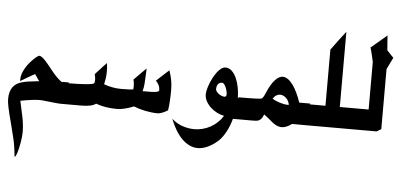

<svg xmlns="http://www.w3.org/2000/svg" viewBox="-66 -897 2987 1426"><g transform="rotate(5 1427.5 -184.0)"><path d="M439.9 -35.6H391.1Q382.8 -35.6 361.6 -37.6Q340.3 -39.6 315.9 -42.5Q312 -43 307.1 -43.5Q302.2 -43.9 298.3 -44.4Q277.8 -46.9 261.2 -48.3Q244.6 -49.8 237.3 -49.8Q211.9 -49.8 175.5 -45.2Q139.2 -40.5 93.3 -31.7Q107.9 31.7 119.4 89.4Q130.9 147 130.9 200.2Q130.9 216.3 128.7 236.1Q126.5 255.9 123 276.4Q119.6 296.9 115.2 316.4Q110.8 335.9 106 351.3Q101.1 366.7 96.7 376Q92.3 385.3 88.4 385.3H87.4Q86.9 385.3 86.9 385Q86.9 384.8 86.4 384.8Q79.6 309.1 64.9 247.3Q50.3 185.5 36.1 132.8Q19 69.8 10.3 27.8Q1.5 -14.2 1.5 -36.1Q1.5 -67.4 8.1 -89.8Q14.6 -112.3 26.9 -127.9Q39.1 -143.6 55.9 -153.6Q72.8 -163.6 93.3 -169.4Q113.8 -175.3 137 -178.7Q160.2 -182.1 185.1 -184.6Q189 -185.5 194.3 -185.8Q199.7 -186 204.6 -187Q210 -188 213.4 -188Q216.8 -188 221.2 -188.5Q215.3 -195.3 211.9 -199.7Q208.5 -204.1 205.6 -209Q204.6 -211.4 203.9 -212.6Q203.1 -213.9 202.1 -214.8Q201.7 -215.8 200.7 -217Q199.7 -218.3 199.2 -219.2V-218.8Q195.8 -224.1 192.4 -229.2Q189 -234.4 185.1 -239.3V-238.8Q170.9 -231 154.5 -221.7Q138.2 -212.4 122.6 -203.6Q118.7 -201.2 115 -199Q111.3 -196.8 107.4 -194.3Q100.1 -189.9 93 -185.8Q85.9 -181.6 78.6 -177.7V-189Q78.6 -212.4 86.9 -235.1Q95.2 -257.8 107.9 -278.8Q120.6 -299.8 135.7 -317.6Q150.9 -335.4 164.8 -348.6Q178.7 -361.8 189.5 -369.4Q200.2 -377 204.1 -377Q213.4 -377 224.6 -368.9Q235.8 -360.8 248.3 -347.9Q260.7 -335 273.9 -318.6Q287.1 -302.2 300.8 -285.2Q302.7 -282.7 304.7 -280.3Q306.6 -277.8 308.6 -275.4Q318.4 -263.2 329.1 -251Q339.8 -238.8 350.8 -227.8Q361.8 -216.8 372.3 -208.3Q382.8 -199.7 392.1 -195.3V-198.7H439.9Z M1202.1 -212.4Q1202.1 -194.3 1201.7 -172.9Q1201.2 -151.4 1200 -129.9Q1198.7 -108.4 1196.8 -89.1Q1194.8 -69.8 1192.4 -56.6Q1145 -27.8 1116.7 -27.8Q1093.3 -27.8 1069.1 -30.8Q1044.9 -33.7 1022 -38.3Q999 -43 977.5 -49.6Q956.1 -56.2 938 -63.5Q905.8 -50.3 872.8 -42Q839.8 -33.7 812 -33.7Q725.1 -33.7 656.2 -59.1V-59.6Q639.6 -46.9 612.3 -41.3Q585 -35.6 544.9 -35.6H416.5V-192.4Q461.4 -192.4 498.5 -193.4Q535.6 -194.3 563.2 -196.5Q590.8 -198.7 607.7 -201.9Q624.5 -205.1 627.9 -209Q630.9 -212.4 631.8 -219.5Q632.8 -226.6 632.8 -236.3Q632.8 -243.2 631.6 -252.7Q630.4 -262.2 626.5 -276.4Q634.3 -285.6 642.6 -294.7Q650.9 -303.7 659.2 -312.5Q664.6 -317.9 669.9 -324.2Q675.3 -330.6 680.7 -336.4Q681.6 -337.4 682.6 -338.6Q683.6 -339.8 684.6 -340.8V-340.3Q690.9 -347.2 697.8 -354Q704.6 -360.8 710 -367.2Q714.4 -334.5 714.4 -299.8Q714.4 -278.3 711.2 -255.6Q708 -232.9 702.6 -210.4V-208Q733.9 -196.8 765.9 -190.7Q797.9 -184.6 830.1 -184.6Q914.1 -184.6 921.9 -189.9V-190.9Q922.9 -195.8 922.9 -214.4Q922.9 -226.6 921.4 -238.3Q919.9 -250 916 -261.2L933.6 -279.3L952.1 -297.9Q956.1 -301.8 960.4 -306.2Q964.8 -310.5 969.2 -315.4Q979 -325.2 988.8 -334.7Q998.5 -344.2 1006.8 -352.5Q1005.9 -341.3 1005.9 -332.3Q1005.9 -323.2 1005.4 -314.5Q1005.4 -312.5 1005.1 -310.1Q1004.9 -307.6 1004.9 -305.2Q1004.9 -302.7 1004.6 -300.3Q1004.4 -297.9 1004.4 -295.4Q1003.4 -265.1 1001.2 -237.8Q999 -210.4 992.2 -184.6V-181.6Q998.5 -182.1 1008.3 -182.1Q1018.1 -182.1 1026.4 -182.1Q1040.5 -182.1 1056.2 -182.4Q1071.8 -182.6 1084.7 -184.3Q1097.7 -186 1106 -189.7Q1114.3 -193.4 1114.3 -199.7Q1114.3 -219.2 1106.2 -236.6Q1098.1 -253.9 1083 -268.1Q1091.8 -276.4 1101.1 -284.9Q1110.4 -293.5 1118.7 -300.8Q1132.3 -313.5 1147 -327.1Q1161.6 -340.8 1176.3 -353.5Q1190.4 -314 1196.3 -279.3Q1202.1 -244.6 1202.1 -212.4Z M1615.7 -211.4Q1615.2 -224.6 1611.6 -239.3Q1607.9 -253.9 1602.3 -266.6Q1596.7 -279.3 1589.4 -287.6Q1582 -295.9 1574.2 -295.9Q1563 -295.9 1555.2 -291.3Q1547.4 -286.6 1542.7 -279.5Q1538.1 -272.5 1535.9 -263.4Q1533.7 -254.4 1533.7 -245.6Q1533.7 -237.8 1539.8 -228.5Q1545.9 -219.2 1555.7 -211.7Q1565.4 -204.1 1577.6 -199Q1589.8 -193.8 1601.6 -193.8Q1609.9 -193.8 1612.8 -200.7V-200.2ZM1729 -35.6H1677.7V-35.2Q1670.9 -10.3 1661.6 13.9Q1652.3 38.1 1640.6 60.1Q1628.9 82 1615.2 101.3Q1601.6 120.6 1585.4 135.3Q1547.4 168.9 1509 186.3Q1470.7 203.6 1437 203.6Q1403.8 203.6 1373.8 189.2Q1343.8 174.8 1317.6 148.7Q1291.5 122.6 1269.5 86.2Q1247.6 49.8 1230.5 6.3V3.9Q1265.6 35.6 1309.6 50.8Q1353.5 65.9 1399.4 65.9Q1429.2 65.9 1459 58.3Q1488.8 50.8 1516.1 36.1Q1543.5 21.5 1567.1 0Q1590.8 -21.5 1608.4 -49.3V-52.7Q1582 -57.6 1555.7 -71Q1529.3 -84.5 1508.3 -104.2Q1487.3 -124 1474.1 -148.4Q1460.9 -172.9 1460.9 -199.7Q1460.9 -213.9 1466.1 -235.1Q1471.2 -256.3 1480.2 -279.8Q1489.3 -303.2 1501.7 -326.7Q1514.2 -350.1 1528.3 -368.7Q1542.5 -387.2 1558.1 -398.9Q1573.7 -410.6 1589.4 -410.6Q1616.7 -410.6 1637.5 -390.9Q1658.2 -371.1 1672.1 -339.8Q1686 -308.6 1693.1 -270.3Q1700.2 -231.9 1700.7 -194.3V-192.4H1729Z M1958.5 -210Q1967.8 -204.1 1981.9 -197.8Q1996.1 -191.4 2012 -186.3Q2027.8 -181.2 2043.7 -178Q2059.6 -174.8 2071.3 -174.8Q2073.7 -174.8 2076.4 -174.8Q2079.1 -174.8 2082.5 -175.8Q2080.1 -190.4 2073.2 -203.1Q2066.4 -215.8 2056.9 -225.1Q2047.4 -234.4 2035.6 -239.7Q2023.9 -245.1 2011.7 -245.1Q1997.6 -245.1 1983.6 -236.8Q1969.7 -228.5 1958.5 -210ZM2238.8 -35.6 2119.6 -36.1V-36.6Q2098.6 -21 2079.1 -13.2Q2059.6 -5.4 2043.5 -5.4Q2029.8 -5.4 2017.3 -9.8Q2004.9 -14.2 1993.2 -21Q1981.4 -27.8 1970.7 -36.6Q1960 -45.4 1949.7 -54.2Q1948.2 -55.7 1947.3 -56.2Q1938 -64 1928 -72.3Q1918 -80.6 1906.2 -88.4V-89.4Q1899.4 -69.3 1890.9 -58.3Q1882.3 -47.4 1872.1 -42.2Q1861.8 -37.1 1849.9 -36.4Q1837.9 -35.6 1823.7 -35.6H1704.6V-198.7H1718.8Q1760.3 -198.7 1789.3 -199.2Q1818.4 -199.7 1837.4 -200.4Q1856.4 -201.2 1866.5 -202.6Q1876.5 -204.1 1879.4 -205.6Q1884.8 -210.4 1891.6 -221.9Q1898.4 -233.4 1904.8 -249.5Q1932.1 -314.5 1961.9 -346.9Q1991.7 -379.4 2019.5 -379.4Q2040 -379.4 2059.8 -365Q2079.6 -350.6 2097.4 -325.7Q2115.2 -300.8 2130.6 -267.6Q2146 -234.4 2158.2 -197.3V-198.7H2238.8Z M2561.5 -35.6H2212.9V-192.4H2354V-610.8Q2357.4 -615.2 2365.5 -626.5Q2373.5 -637.7 2384.3 -652.1Q2395 -666.5 2407 -682.6Q2418.9 -698.7 2429.9 -712.9Q2440.9 -727.1 2449.2 -738Q2457.5 -749 2460.9 -752.9V-192.4H2561.5Z M2767.6 -752.4 2775.9 -643.1Q2777.3 -641.1 2779.8 -638.7Q2782.2 -636.2 2784.2 -634.3Q2788.1 -629.9 2792.2 -625.5Q2796.4 -621.1 2800.3 -615.7V-616.7Q2806.2 -610.4 2812.5 -603.8Q2818.8 -597.2 2825.2 -591.3L2782.2 -503.4V-55.2Q2776.9 -52.2 2772.2 -49.6Q2767.6 -46.9 2762.7 -43.9Q2759.8 -42 2756.1 -39.8Q2752.4 -37.6 2749 -35.6H2535.6V-192.4H2675.8V-547.4Q2673.3 -558.1 2670.2 -572Q2667 -585.9 2663.6 -600.6Q2660.2 -615.2 2656.5 -628.7Q2652.8 -642.1 2649.4 -652.3Z"/></g></svg>

Font: XB Khoramshahr
Style: Bold
Weight: 700
Designer: Behnam
Foundry: Irmug
Version: Version 8.005 2009